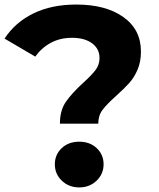

<svg xmlns="http://www.w3.org/2000/svg" viewBox="-21 -811 696 840"><path d="M343.3 -448.9Q380 -482.2 397.2 -505Q414.4 -527.8 414.4 -556.7Q414.4 -597.8 381.7 -621.7Q348.9 -645.6 294.4 -645.6Q242.2 -645.6 201.7 -623.9Q161.1 -602.2 133.3 -563.3L-1.1 -642.2Q45.6 -713.3 125 -752.2Q204.4 -791.1 313.3 -791.1Q441.1 -791.1 518.3 -736.7Q595.6 -682.2 595.6 -585.6Q595.6 -540 580.6 -505.6Q565.6 -471.1 543.9 -447.2Q522.2 -423.3 487.8 -392.2Q446.7 -355.6 427.8 -330.6Q408.9 -305.6 408.9 -270H241.1Q241.1 -327.8 267.2 -365.6Q293.3 -403.3 343.3 -448.9ZM218.9 -92.2Q218.9 -134.4 248.9 -162.8Q278.9 -191.1 325.6 -191.1Q372.2 -191.1 402.2 -162.8Q432.2 -134.4 432.2 -92.2Q432.2 -50 401.7 -20.6Q371.1 8.9 325.6 8.9Q280 8.9 249.4 -20.6Q218.9 -50 218.9 -92.2Z"/></svg>

Font: Paperlogy 8 ExtraBold
Style: Regular
Weight: 800
Designer: redesigned by Lee Juim, glyphs from Gmarket Sans & Montserrat
Foundry: PT&
Version: Version 1.001